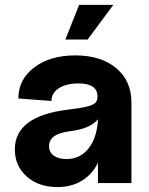

<svg xmlns="http://www.w3.org/2000/svg" viewBox="-20 -740 601 776"><path d="M211.9 16.1Q136.2 16.1 88.1 -26.6Q40 -69.3 40 -136.2Q40 -271 254.9 -296.9Q309.6 -303.7 333.5 -309.8Q357.4 -315.9 366.2 -325.4Q375 -335 374 -354Q371.1 -402.8 296.9 -402.8Q247.6 -402.8 217.8 -383.3Q188 -363.8 188 -332L54.2 -341.8Q54.2 -418.9 118.2 -467.5Q182.1 -516.1 284.2 -516.1Q388.2 -516.1 449.7 -464.6Q511.2 -413.1 511.2 -326.2V0H376V-83Q354 -36.1 311.5 -10Q269 16.1 211.9 16.1ZM248 -97.2Q304.2 -97.2 338.1 -140.4Q372.1 -183.6 376 -257.8Q343.3 -219.2 264.2 -210Q219.7 -204.1 199 -189.2Q178.2 -174.3 178.2 -148.9Q178.2 -124.5 197.5 -110.8Q216.8 -97.2 248 -97.2ZM244.1 -580.1 299.8 -720.2H438L334 -580.1Z"/></svg>

Font: Uncut Sans
Style: Bold
Weight: 700
Designer: Kasper Nordkvist
Foundry: UNCUT.wtf
Version: Version 1.304;Glyphs 3.2 (3246)